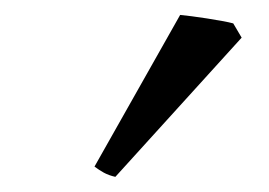

<svg xmlns="http://www.w3.org/2000/svg" viewBox="-20 -747 359 256"><path d="M133.8 -511.2Q125 -513.2 118.4 -516.8Q111.8 -520.5 106 -524.9L220.2 -727.1Q226.1 -726.6 235.8 -725.3Q245.6 -724.1 256.1 -722.4Q266.6 -720.7 276.1 -719Q285.6 -717.3 291 -715.8L302.2 -696.8Z"/></svg>

Font: Gentium
Style: Regular
Weight: 400
Designer: J. Victor Gaultney
Version: Version 1.03; 2011; OFL 1.1 release